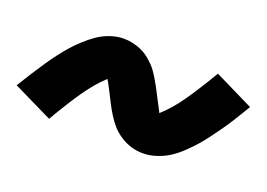

<svg xmlns="http://www.w3.org/2000/svg" viewBox="-68 -578 707 508"><g transform="rotate(20 285.0 -324.0)"><path d="M360 -190Q379 -190 398.5 -196.5Q418 -203 434 -213.5Q450 -224 465.5 -239Q481 -254 491 -265.5Q501 -277 512 -291.5Q523 -306 535 -323Q547 -340 559.5 -360Q572 -380 585 -402L475 -456Q441 -399 416.5 -364Q392 -329 365 -305Q362 -311 357 -320.5Q352 -330 347.5 -338.5Q343 -347 339 -355Q335 -363 330.5 -371Q326 -379 321 -387.5Q316 -396 310 -404.5Q304 -413 298 -419Q292 -425 284.5 -431.5Q277 -438 268 -443Q259 -448 250 -451Q241 -454 231 -456Q221 -458 210 -458Q191 -458 172 -451.5Q153 -445 137 -434Q121 -423 105.5 -408.5Q90 -394 80 -382.5Q70 -371 58.5 -356Q47 -341 35.5 -324Q24 -307 11.5 -287.5Q-1 -268 -15 -245L96 -191Q129 -248 154 -283.5Q179 -319 205 -343Q211 -333 220 -315.5Q229 -298 235.5 -285Q242 -272 251 -257.5Q260 -243 270.5 -231Q281 -219 295.5 -209.5Q310 -200 326 -195Q342 -190 360 -190Z"/></g></svg>

Font: Iosevka Sparkle XBdObl
Style: Regular
Weight: 800
Italic angle: -9°
Designer: Belleve Invis
Foundry: Belleve Invis
Version: Version 4.5.0; ttfautohint (v1.8.3)